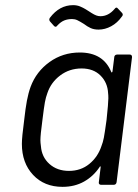

<svg xmlns="http://www.w3.org/2000/svg" viewBox="-20 -718 535 746"><path d="M435 -506H484Q493 -506 493 -496L433 -10Q431 0 422 0H372Q368 0 365.5 -3Q363 -6 364 -10L371 -68Q372 -71 370 -71.5Q368 -72 367 -69Q343 -33 306.5 -12.5Q270 8 223 8Q152 8 108.5 -38.5Q65 -85 65 -159Q65 -185 74 -252Q79 -297 84.5 -326.5Q90 -356 99 -381Q121 -440 172.5 -477Q224 -514 290 -514Q381 -514 412 -439Q413 -436 414.5 -436.5Q416 -437 417 -440L424 -496Q424 -500 427 -503Q430 -506 435 -506ZM394 -252Q401 -318 401 -336Q401 -349 400 -356Q398 -397 370.5 -424.5Q343 -452 297 -452Q250 -452 214 -425Q178 -398 164 -356Q158 -340 154.5 -321Q151 -302 145 -253Q137 -194 137 -173Q137 -164 139 -150Q142 -108 172 -81Q202 -54 248 -54Q294 -54 327 -81Q360 -108 374 -150Q380 -165 383.5 -183Q387 -201 394 -252ZM306 -625Q290 -635 280.5 -639.5Q271 -644 260 -644Q243 -644 229.5 -638.5Q216 -633 203 -619Q197 -610 190 -617L174 -635Q169 -642 174 -649Q211 -698 264 -698Q279 -698 291 -693Q303 -688 312 -682.5Q321 -677 324 -675Q327 -673 336.5 -667Q346 -661 354 -658Q362 -655 370 -655Q401 -655 425 -683Q432 -693 438 -685L454 -668Q457 -665 457 -661Q457 -657 453 -653Q436 -629 412 -616Q388 -603 363 -603Q345 -603 332 -609Q319 -615 306 -625Z"/></svg>

Font: Barlow
Style: Italic
Weight: 400
Italic angle: -7°
Designer: Jeremy Tribby
Foundry: Tribby Type
Version: Version 1.408